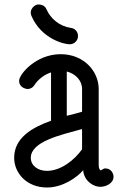

<svg xmlns="http://www.w3.org/2000/svg" viewBox="-20 -822 527 854"><path d="M327 -662C327 -680 314 -696 295 -698C245 -705 205 -739 187 -780C178 -802 158 -801 154 -802C137 -805 107 -781 120 -751C164 -649 265 -625 290 -625C310 -625 327 -641 327 -662ZM345 -248V-158C312 -111 251 -62 189 -62C149 -62 117 -85 117 -120C117 -193 251 -222 345 -248ZM65 -463C65 -429 102 -426 102 -426C114 -426 126 -432 132 -442C150 -470 177 -490 207 -500V-285C123 -255 43 -209 43 -120C43 -53 98 12 189 12C260 12 324 -34 350 -65C353 -18 395 9 426 9C450 9 485 -6 485 -36C485 -51 474 -73 448 -73C438 -73 430 -62 426 -65C426 -66 419 -70 419 -87V-426C419 -505 353 -581 250 -581C139 -581 65 -491 65 -463ZM277 -504C316 -494 345 -464 345 -426V-325C325 -319 302 -313 277 -307Z"/></svg>

Font: LS
Style: RegularAlt
Weight: 500
Designer: BSozoo
Foundry: BSozoo
Version: Version 001.000